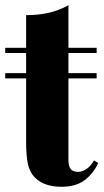

<svg xmlns="http://www.w3.org/2000/svg" viewBox="-20 -701 398 735"><path d="M350 -421V-401H0V-421ZM242 -681V-518H350V-498H242V-89Q242 -64 251 -53.5Q260 -43 279 -43Q293 -43 309.5 -53Q326 -63 340 -87L356 -77Q337 -36 303.5 -11Q270 14 216 14Q183 14 157.5 5.5Q132 -3 115 -20Q93 -42 86.5 -74.5Q80 -107 80 -159V-498H0V-518H80V-643Q127 -643 166.5 -652Q206 -661 242 -681Z"/></svg>

Font: Playfair Display ExtraBold
Style: Regular
Weight: 800
Designer: Claus Eggers Sørensen
Foundry: Claus Eggers Sørensen
Version: Version 1.203